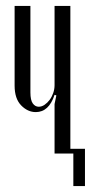

<svg xmlns="http://www.w3.org/2000/svg" viewBox="-20 -515 305 644"><path d="M163 -197Q144 -139 100 -139Q73 -139 51 -161.5Q29 -184 29 -228V-495H82V-205Q82 -179 90 -168Q98 -157 110 -157Q120 -157 129.5 -163.5Q139 -170 146.5 -180Q154 -190 158.5 -203Q163 -216 163 -229V-495H216V0H163V-166L169 -195ZM202 -16H265V109H226V0H202Z"/></svg>

Font: Moniqa Cond Heading
Style: Regular
Weight: 400
Width: 3
Designer: Rajesh Rajput
Foundry: Rajesh Rajput
Version: Version 1.000